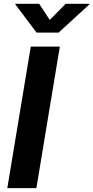

<svg xmlns="http://www.w3.org/2000/svg" viewBox="-20 -967 480 987"><path d="M287.6 -727.5 167 0H17.6L138.2 -727.5ZM181.6 -947.3 235.8 -864.7 317.4 -947.3H440.4L439.9 -944.8L281.2 -799.3H168L58.6 -944.8L59.1 -947.3Z"/></svg>

Font: Inter 20pt
Style: Bold Italic
Weight: 700
Italic angle: -9.3988°
Version: Version 4.001;git-66647c0bb